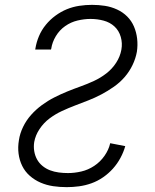

<svg xmlns="http://www.w3.org/2000/svg" viewBox="-20 -763 640 791"><path d="M255 8Q226 8 199 4Q172 0 147.5 -10.5Q123 -21 103 -38.5Q83 -56 71.5 -79.5Q60 -103 56.5 -130Q53 -157 58 -186Q62 -213 75 -240Q88 -267 108 -289.5Q128 -312 152.5 -330Q177 -348 203.5 -361.5Q230 -375 257 -386Q284 -397 312 -407Q340 -417 367 -429.5Q394 -442 418 -460.5Q442 -479 458.5 -504.5Q475 -530 480 -558Q485 -585 477.5 -611Q470 -637 451.5 -654Q433 -671 407 -678Q381 -685 353 -685Q327 -685 299.5 -678.5Q272 -672 248.5 -655.5Q225 -639 210 -614Q195 -589 191 -562L190 -559H125L126 -564Q130 -589 140.5 -614Q151 -639 168.5 -660.5Q186 -682 208.5 -698.5Q231 -715 255.5 -725Q280 -735 306.5 -739Q333 -743 359 -743Q386 -743 412 -739Q438 -735 462 -724Q486 -713 504 -695Q522 -677 532 -653.5Q542 -630 545 -603.5Q548 -577 544 -550Q539 -522 526 -495Q513 -468 493.5 -445.5Q474 -423 449 -405.5Q424 -388 397.5 -374Q371 -360 344 -349.5Q317 -339 289.5 -328.5Q262 -318 235 -305.5Q208 -293 184 -275Q160 -257 143 -231.5Q126 -206 121 -178Q118 -159 121 -140.5Q124 -122 132.5 -106.5Q141 -91 155 -79.5Q169 -68 186 -61.5Q203 -55 222 -52.5Q241 -50 260 -50Q287 -50 315 -56.5Q343 -63 368 -79.5Q393 -96 410.5 -121Q428 -146 434 -173L496 -161Q489 -136 476 -112Q463 -88 445 -68Q427 -48 404.5 -32.5Q382 -17 357 -8Q332 1 306 4.5Q280 8 255 8Z"/></svg>

Font: Iosevka Light Extended
Style: Italic
Weight: 300
Width: 7
Italic angle: -9°
Monospace: yes
Designer: Belleve Invis
Foundry: Belleve Invis
Version: Version 32.5.0; ttfautohint (v1.8.4)